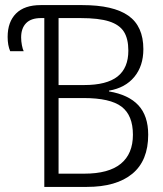

<svg xmlns="http://www.w3.org/2000/svg" viewBox="-20 -734 640 754"><path d="M562 -205Q562 -103 499.5 -51.5Q437 0 321 0H154V-663H141Q102 -663 82.5 -643Q63 -623 63 -587Q63 -572 66 -556.5Q69 -541 73 -533H20Q10 -556 10 -589Q10 -648 43 -681Q76 -714 140 -714H167H303Q425 -714 484 -672.5Q543 -631 543 -541Q543 -475 507.5 -432Q472 -389 408 -378V-375Q485 -362 523.5 -320.5Q562 -279 562 -205ZM210 -400H310Q399 -400 441.5 -433.5Q484 -467 484 -535Q484 -582 466.5 -609.5Q449 -637 408.5 -650Q368 -663 296 -663H210ZM502 -205Q502 -281 457.5 -315Q413 -349 308 -349H210V-52H311Q407 -52 454.5 -91Q502 -130 502 -205Z"/></svg>

Font: Noto Sans Mono UI Light
Style: Regular
Weight: 300
Monospace: yes
Designer: Monotype Design team
Foundry: Monotype Imaging Inc.
Version: Version 1.000